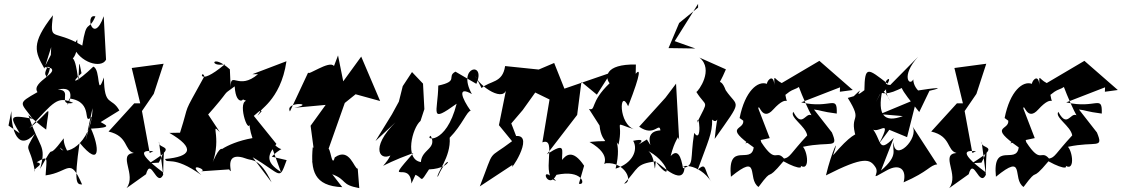

<svg xmlns="http://www.w3.org/2000/svg" viewBox="-20 -892 5807 994"><path d="M359 -654C390 -568 505 -535 529 -583L517 -808C462 -654 417 -825 474 -807C438 -724 428 -799 406 -656C250 -746 238 -669 254 -813C139 -665 161 -624 210 -537L245 -648C239 -521 247 -510 174 -445C264 -527 186 -473 227 -547C311 -520 137 -470 174 -415C66 -354 87 -363 149 -277C19 -302 35 -284 82 -202L24 -242L39 -317C38 -219 73 -105 160 -199C100 -94 132 -161 161 -4C143 -19 219 -42 170 -52C234 -90 221 -74 216 16C339 0 341 -84 405 63C378 62 361 63 392 -153C505 -16 493 -135 451 -226C572 -232 524 -245 501 -260L598 -320C557 -394 520 -335 518 -491C478 -379 503 -533 463 -547C377 -464 336 -452 402 -513C386 -596 391 -565 386 -474C361 -650 360 -563 263 -646L211 -545C346 -513 295 -596 302 -594C351 -554 384 -603 380 -688ZM219 -221C235 -367 254 -326 132 -228C260 -367 278 -397 359 -359C269 -343 362 -428 279 -428C412 -460 294 -281 340 -382C470 -365 402 -239 455 -287L423 -164L459 -332C455 -138 308 -79 291 -128C387 -42 306 -115 310 -176C206 -37 280 -184 188 -18C222 -145 185 -118 127 -296C158 -271 186 -244 219 -221Z M736 10C762 -83 790 81 825 13L803 -159C793 -115 916 -147 753 -47L802 -50C850 -135 826 -196 825 1C659 -123 744 -111 774 -109L755 -100L715 -317L776 -406L827 -562L662 -540L706 -357H675L542 -211C646 -187 622 -113 673 -100C586 -93 689 12 635 82Z M1170 -533C1076 -618 1060 -541 1145 -560C993 -432 1023 -539 1038 -497C917 -277 967 -377 912 -205L857 -204C993 -125 970 -81 835 -69C842 -39 875 -92 1022 14C940 -59 1063 -10 1020 -5L1166 -15C1198 32 1119 -123 1260 -69C1283 -60 1326 -75 1386 52L1288 -78C1440 11 1424 47 1464 -63L1387 -81C1468 -162 1441 -69 1366 -190L1434 -2C1349 -56 1368 -92 1411 -147L1294 -292C1378 -368 1270 -246 1335 -316C1306 -318 1433 -366 1463 -575L1287 -508H1316C1214 -421 1174 -528 1174 -441ZM1254 -370C1207 -357 1274 -167 1275 -271C1268 -246 1274 -216 1287 -177C1139 -151 1072 -78 1138 -114C1121 -141 1096 -92 1063 -8C1142 -168 1060 -268 1118 -208L1044 -320C1044 -304 1037 -322 1038 -277C1194 -451 1114 -385 1195 -445C1202 -326 1264 -388 1225 -383Z M1700 10C1779 40 1742 64 1840 82L1832 -19C1814 -15 1791 -133 1713 -77C1694 -3 1688 -207 1666 -79L1765 -359L1821 -404L1948 -369L1850 -599L1757 -471L1730 -605L1709 -550C1686 -583 1568 -494 1576 -518L1481 -315C1452 -369 1622 -357 1504 -334L1666 -349L1588 -241L1610 -76C1558 -7 1668 -105 1599 -129C1588 -10 1605 71 1752 77Z M2131 13C2173 31 2152 61 2201 -15C2338 -20 2310 -121 2246 24C2236 9 2316 -78 2308 -179C2373 -245 2399 -320 2417 -318C2370 -384 2346 -449 2423 -405C2342 -550 2500 -576 2446 -458L2338 -521C2290 -496 2358 -472 2249 -449C2247 -308 2199 -251 2344 -355C2289 -137 2173 -170 2210 -189C2244 -121 2163 -120 2159 -53C2073 -66 2114 -230 2157 -266L2177 -327L2170 -459L2113 -519L2065 -446L2045 -366L2009 -300L1924 -162L2059 -288C1891 -141 1940 -57 2001 -87C1962 -8 1907 -22 2120 -100C1961 82 2103 -70 2110 58Z M2885 9C3002 -7 3012 71 2977 59L3004 -34C2944 -124 2908 -87 2890 -64C2888 -114 2912 -160 2811 -93L2968 -297L2990 -468L3070 -402L3143 -516L2902 -433L2849 -566L2769 -532L2595 -550C2582 -460 2518 -476 2473 -436L2440 -501C2458 -446 2599 -351 2603 -442L2563 -244L2631 -161C2497 -59 2545 -134 2464 73L2634 -39C2608 18 2754 -195 2652 -188L2627 -253L2686 -322L2751 -413L2825 -377L2788 -155C2870 -186 2773 27 2859 44C2764 -54 2815 101 2861 13Z M3084 -242C3094 -131 3167 -172 3032 -157C3163 -82 3086 -28 3117 -47C3216 -55 3262 51 3211 59C3289 -24 3268 -42 3375 -57C3364 50 3382 -103 3322 -117C3442 -63 3467 65 3379 -50C3374 -68 3522 93 3524 -30C3488 -29 3593 -60 3667 55C3622 -4 3642 -59 3592 -13C3647 -164 3668 -201 3667 -273C3703 -238 3697 -342 3680 -173C3829 -385 3801 -331 3737 -425C3706 -509 3690 -419 3738 -533L3601 -594C3678 -532 3595 -419 3585 -416C3639 -330 3651 -383 3588 -256C3598 -322 3617 -142 3574 -204C3551 -65 3577 -38 3516 -21C3506 -81 3489 -124 3452 -84C3495 -251 3529 -128 3430 -332L3496 -167L3480 -459L3425 -386L3289 -236C3368 -180 3393 -263 3399 -217C3291 -211 3382 -86 3329 -170C3221 -105 3367 -187 3258 -163C3285 -117 3256 -46 3167 -19C3205 -169 3138 -197 3182 -143C3211 -270 3143 -259 3268 -221C3178 -246 3187 -440 3232 -342C3304 -527 3292 -535 3271 -510L3272 -558C3109 -561 3112 -490 3136 -461C3032 -362 3067 -317 3029 -328ZM3496 -773 3441 -643 3580 -641 3473 -679 3594 -872V-853Z M4328 -417 4395 -426 4222 -577 4027 -462C3981 -485 3989 -520 3989 -431C3992 -518 3953 -481 3950 -458C3904 -475 3837 -422 3809 -281L3828 -267C3833 -215 3721 -242 3882 -129C3870 -36 3745 -164 3764 23C3921 -105 3845 34 3907 76C3993 -40 3935 64 4036 -57C4122 -9 4155 -19 4100 -55C4175 25 4166 -99 4137 -132C4283 -163 4323 -118 4287 -206L4194 -325C4227 -322 4232 -314 4312 -304C4315 -406 4283 -326 4128 -362L4329 -440ZM4067 -417C4098 -439 4153 -435 4102 -491C4099 -466 4199 -239 4201 -272C4155 -352 4142 -209 4087 -313C4067 -284 4151 -240 4159 -191C4071 -96 4071 -77 4039 -71C3996 -121 3998 -38 3921 -156C3897 -257 3874 -179 3838 -150L3965 -177L3906 -330C3909 -364 3924 -259 3983 -325C4065 -415 4058 -329 4046 -401Z M4584 -220 4676 -182 4726 -380 4536 -301 4654 -291C4557 -254 4521 -297 4548 -425C4513 -363 4492 -320 4535 -403C4599 -442 4539 -447 4590 -366C4525 -499 4492 -363 4628 -427L4711 -465C4596 -483 4647 -428 4739 -312L4792 -422C4877 -441 4827 -439 4722 -422C4792 -393 4710 -414 4708 -481C4689 -442 4642 -498 4733 -598L4589 -452C4529 -454 4607 -516 4575 -459C4472 -539 4457 -554 4455 -425C4380 -366 4477 -469 4400 -394L4369 -385C4452 -252 4374 -309 4411 -183C4446 -148 4468 -295 4293 -88C4331 -200 4285 -107 4256 16C4454 -85 4484 -69 4512 -27C4538 11 4470 47 4569 -9C4639 -49 4675 -13 4658 52C4789 -5 4793 -37 4832 -41L4704 -238C4740 -176 4610 -47 4606 -156C4596 -112 4636 -91 4541 -9L4607 -178C4521 -91 4548 -170 4489 -236C4510 -175 4610 -303 4532 -150Z M4995 10C5021 -83 5049 81 5084 13L5062 -159C5052 -115 5175 -147 5012 -47L5061 -50C5109 -135 5085 -196 5084 1C4918 -123 5003 -111 5033 -109L5014 -100L4974 -317L5035 -406L5086 -562L4921 -540L4965 -357H4934L4801 -211C4905 -187 4881 -113 4932 -100C4845 -93 4948 12 4894 82Z M5700 -417 5767 -426 5594 -577 5399 -462C5353 -485 5361 -520 5361 -431C5364 -518 5325 -481 5322 -458C5276 -475 5209 -422 5181 -281L5200 -267C5205 -215 5093 -242 5254 -129C5242 -36 5117 -164 5136 23C5293 -105 5217 34 5279 76C5365 -40 5307 64 5408 -57C5494 -9 5527 -19 5472 -55C5547 25 5538 -99 5509 -132C5655 -163 5695 -118 5659 -206L5566 -325C5599 -322 5604 -314 5684 -304C5687 -406 5655 -326 5500 -362L5701 -440ZM5439 -417C5470 -439 5525 -435 5474 -491C5471 -466 5571 -239 5573 -272C5527 -352 5514 -209 5459 -313C5439 -284 5523 -240 5531 -191C5443 -96 5443 -77 5411 -71C5368 -121 5370 -38 5293 -156C5269 -257 5246 -179 5210 -150L5337 -177L5278 -330C5281 -364 5296 -259 5355 -325C5437 -415 5430 -329 5418 -401Z"/></svg>

Font: Asimov Silicon
Style: Regular
Weight: 400
Designer: Google
Version: Version 2.000980; 2014